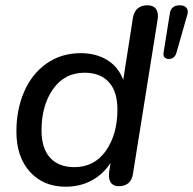

<svg xmlns="http://www.w3.org/2000/svg" viewBox="-20 -697 730 726"><path d="M42 -200Q42 -282 71 -349.5Q100 -417 155.5 -456.5Q211 -496 286 -496Q342 -496 384.5 -470.5Q427 -445 446 -395L483 -632Q492 -677 538 -677Q560 -677 570 -663Q580 -649 576 -623L483 -41Q476 7 429 7Q411 7 401.5 -3.5Q392 -14 392 -33Q392 -43 393 -49L398 -81Q370 -38 326.5 -14.5Q283 9 228 9Q144 9 93 -47.5Q42 -104 42 -200ZM424 -283Q424 -351 391.5 -386.5Q359 -422 300 -422Q224 -422 180.5 -360Q137 -298 137 -204Q137 -136 169.5 -100.5Q202 -65 261 -65Q337 -65 380.5 -127Q424 -189 424 -283ZM599 -501 622 -645Q626 -677 660 -677Q674 -677 682 -670.5Q690 -664 690 -652Q690 -645 687 -637L647 -497Q640 -474 618 -474Q607 -474 601.5 -481Q596 -488 599 -501Z"/></svg>

Font: SN Pro
Style: Italic
Weight: 400
Italic angle: -9°
Designer: Tobias Whetton
Foundry: Supernotes
Version: Version 1.003